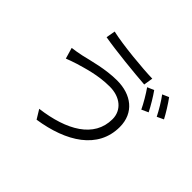

<svg xmlns="http://www.w3.org/2000/svg" viewBox="-173 -1042 1346 1346"><g transform="rotate(45 500.0 -369.0)"><path d="M697 -336C697 -153 524 -55 282 -24L323 43C579 4 772 -116 772 -333C772 -474 668 -551 528 -551C414 -551 300 -518 230 -502C201 -496 168 -490 141 -487L165 -405C188 -414 215 -424 247 -434C307 -451 405 -484 522 -484C626 -484 697 -424 697 -336ZM273 -781 261 -713C374 -693 573 -673 682 -665L693 -734C597 -736 382 -756 273 -781ZM759 -687 710 -666C737 -628 773 -567 792 -526L842 -549C821 -591 785 -651 759 -687ZM868 -726 820 -705C848 -668 882 -611 904 -567L953 -590C934 -627 895 -690 868 -726Z"/></g></svg>

Font: Noto Sans CJK SC DemiLight
Style: Regular
Weight: 350
Designer: Ryoko NISHIZUKA 西塚涼子 (kana, bopomofo & ideographs); Paul D. Hunt (Latin, Greek & Cyrillic); Sandoll Communications 산돌커뮤니
Foundry: Adobe
Version: Version 2.004;hotconv 1.0.118;makeotfexe 2.5.65603